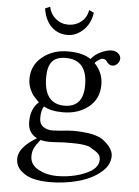

<svg xmlns="http://www.w3.org/2000/svg" viewBox="-62 -775 765 1059"><g transform="rotate(5 320.0 -245.0)"><path d="M172 -727Q180 -687 210 -662Q240 -637 280 -637Q320 -637 350.5 -661Q381 -685 388 -727L415 -715Q406 -653 366.5 -616.5Q327 -580 280 -580Q227 -580 191 -615.5Q155 -651 145 -715ZM402 -312Q402 -453 283 -453Q231 -453 207.5 -425Q184 -397 184 -338Q184 -190 298 -190Q402 -190 402 -312ZM183 10Q159 40 150 59Q141 78 141 103Q141 150 187 175Q233 200 288 200Q375 200 446.5 170Q518 140 518 90Q518 71 506.5 58.5Q495 46 461 27Q454 23 446 20.5Q438 18 427 16.5Q416 15 408 14Q400 13 386 12.5Q372 12 364.5 12Q357 12 339.5 12Q322 12 315 12Q309 12 280 14Q251 16 230 16Q207 16 183 10ZM541 -433Q532 -433 522.5 -439.5Q513 -446 510 -453Q501 -466 487 -466Q477 -466 463.5 -457Q450 -448 443 -439Q491 -390 491 -323Q491 -244 434 -198.5Q377 -153 292 -153Q225 -153 186 -176Q171 -154 171 -111Q171 -78 192.5 -63Q214 -48 244 -48L280 -50Q336 -56 358 -56Q483 -56 529 -19Q582 23 582 64Q582 116 532.5 156.5Q483 197 409 217Q335 237 254 237Q205 237 164.5 227.5Q124 218 94 191Q64 164 64 123Q64 61 163 2Q112 -23 112 -84Q112 -158 156 -196Q137 -215 125 -229Q113 -243 103 -268Q93 -293 93 -321Q93 -396 151 -443Q209 -490 293 -490Q374 -490 419 -459Q439 -485 472.5 -500.5Q506 -516 531 -516Q553 -516 567.5 -504Q582 -492 582 -475Q582 -459 569.5 -446Q557 -433 541 -433Z"/></g></svg>

Font: Libertinus Mono
Style: Regular
Weight: 400
Designer: Philipp H. Poll
Foundry: Khaled Hosny
Version: Version 6.7